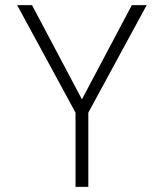

<svg xmlns="http://www.w3.org/2000/svg" viewBox="-20 -730 640 750"><path d="M275 0V-290L47 -710H105L300 -342L495 -710H553L325 -290V0Z"/></svg>

Font: Geist Mono UltraLight
Style: Regular
Weight: 200
Monospace: yes
Designer: Basement.studio, Andrés Briganti, Mateo Zaragoza
Foundry: Basement.studio, Vercel, Andrés Briganti, Guido Ferreyra, Mateo Zaragoza
Version: Version 1.400; ttfautohint (v1.8.4.7-5d5b)